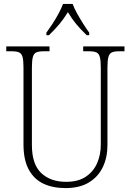

<svg xmlns="http://www.w3.org/2000/svg" viewBox="-20 -951 670 981"><path d="M315 10Q250 10 202 -12.5Q154 -35 127 -84.5Q100 -134 100 -214V-607Q100 -643 95 -660.5Q90 -678 77 -683.5Q64 -689 40 -689H12V-714H233V-689H203Q179 -689 166 -683.5Q153 -678 148 -660Q143 -642 143 -605V-210Q143 -112 190.5 -67Q238 -22 318 -22Q380 -22 419 -48.5Q458 -75 476.5 -118Q495 -161 495 -211V-606Q495 -642 490 -660Q485 -678 472 -683.5Q459 -689 435 -689H405V-714H616V-689H589Q565 -689 552 -683.5Q539 -678 534 -660Q529 -642 529 -605V-210Q529 -147 505.5 -97.5Q482 -48 434.5 -19Q387 10 315 10ZM217 -784Q231 -803 248 -829Q265 -855 279.5 -882Q294 -909 302 -931H351Q359 -909 374 -882Q389 -855 405.5 -829Q422 -803 436 -784V-771H423Q391 -802 369 -828.5Q347 -855 327 -889Q306 -855 284 -828.5Q262 -802 230 -771H217Z"/></svg>

Font: Noto Serif Armenian SemiCondensed ExtraLight
Style: Regular
Weight: 200
Width: 4
Designer: Monotype Design Team
Foundry: Monotype Imaging Inc.
Version: Version 2.008; ttfautohint (v1.8.4.7-5d5b)